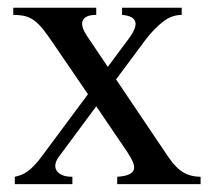

<svg xmlns="http://www.w3.org/2000/svg" viewBox="-20 -467 540 487"><path d="M277.3 0V-18.6Q297.4 -20 307.4 -24.7Q317.4 -29.3 319.6 -37.4Q321.8 -45.4 316.9 -56.6Q312 -67.9 302.2 -82.5L224.1 -197.3L128.9 -68.8Q122.1 -59.6 120.6 -50.5Q119.1 -41.5 123.5 -34.4Q127.9 -27.3 137.7 -22.9Q147.5 -18.6 163.6 -18.6V0H17.6V-18.6Q26.4 -20.5 34.4 -23.7Q42.5 -26.9 50.5 -32.7Q58.6 -38.6 67.6 -48.1Q76.7 -57.6 87.4 -72.3L203.1 -228L115.7 -356Q100.6 -378.4 89.1 -392.8Q77.6 -407.2 66.4 -415.3Q55.2 -423.3 42.7 -426.3Q30.3 -429.2 13.7 -429.2V-447.3H224.1V-429.2Q208 -429.2 199.7 -424.8Q191.4 -420.4 189.2 -413.1Q187 -405.8 190.2 -396.2Q193.4 -386.7 200.2 -376.5L253.4 -297.4L304.2 -365.7Q327.6 -396.5 323.2 -411.6Q318.8 -426.8 289.6 -429.2V-447.3H440.9V-429.2Q415 -429.2 392.3 -411.1Q369.6 -393.1 348.1 -364.7L274.4 -265.6L393.1 -89.4Q405.8 -69.8 416 -56.6Q426.3 -43.5 437 -35.2Q447.8 -26.9 460 -22.9Q472.2 -19 488.8 -18.6V0Z"/></svg>

Font: Doulos SIL CyrE
Style: Regular
Weight: 400
Designer: Walt Agee, Victor Gaultney, Peter Martin, Debbi Hosken, Becca Hirsbrunner
Foundry: SIL International
Version: Version 5.000